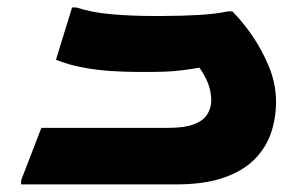

<svg xmlns="http://www.w3.org/2000/svg" viewBox="-20 -485 800 505"><path d="M35.6 -10.8 88.8 -148.7H422.1Q464.6 -148.7 489.1 -157.8Q513.7 -166.8 524.6 -183.4Q535.6 -199.9 535.6 -220.7Q535.6 -250.3 521.9 -277.9Q508.3 -305.4 490.7 -323.8L563.5 -319.3Q521.6 -309.8 491.6 -304.8Q461.7 -299.9 435.8 -297.8Q410 -295.8 379.6 -295.8H340.8Q311.3 -295.8 273.7 -298.1Q236.2 -300.4 198.4 -307.4Q160.6 -314.4 127.2 -327.8L169.6 -465.4H180.4Q223.2 -451.5 276 -447.3Q328.8 -443 378.4 -443H410.4Q457.8 -443 503.5 -445.7Q549.2 -448.4 579.2 -455H591.2Q616.9 -429.6 643.1 -391.7Q669.3 -353.7 687.7 -309Q706 -264.2 706 -216.9Q706 -173.7 692.6 -134.7Q679.2 -95.7 649 -65.4Q618.7 -35.1 568.1 -17.6Q517.5 0 443.8 0H35.6Z"/></svg>

Font: Kufam
Style: Regular
Weight: 400
Designer: Wael Morcos, Artur Schmal
Foundry: Original Type
Version: Version 1.301; ttfautohint (v1.8.3)